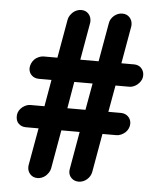

<svg xmlns="http://www.w3.org/2000/svg" viewBox="-55 -829 734 877"><g transform="rotate(5 312.5 -391.0)"><path d="M278.8 -452.1 257.8 -329.6H340.8L362.8 -452.1ZM208 -49.8Q206.1 -39.1 200.2 -30.3Q194.3 -21.5 187 -14.6Q179.2 -7.8 169.4 -3.9Q159.7 0 149.4 0Q128.9 0 116.2 -13.7Q103.5 -27.3 103.5 -46.4Q103.5 -50.3 104 -54.2L134.8 -226.6H76.7Q67.4 -226.6 59.1 -229.5Q50.8 -232.4 43.9 -238.8Q37.1 -244.6 34.2 -252.9Q30.8 -261.2 30.8 -271L31.2 -280.3Q32.7 -291 38.1 -299.8Q43.5 -308.6 51.8 -315.4Q60.5 -322.3 70.3 -326.2Q80.1 -330.1 89.8 -329.6H152.8L174.3 -452.1H116.2Q96.2 -452.1 83 -464.8Q69.8 -477.5 69.8 -497.1Q70.3 -508.8 75.2 -519.5Q80.1 -530.3 87.9 -538.1Q95.7 -545.9 107.4 -550.8Q118.2 -555.7 129.4 -555.7H192.4L223.6 -732.4Q225.6 -743.2 231.4 -752Q237.3 -760.7 244.6 -767.6Q252.4 -774.4 262.2 -778.3Q272 -782.2 282.2 -782.2Q302.7 -782.2 315.4 -768.6Q328.1 -754.9 328.1 -734.9Q328.1 -730 327.6 -727.5L297.4 -555.7H381.3L412.6 -732.4Q414.1 -743.2 419.4 -752Q424.8 -760.7 432.6 -767.6Q440.4 -774.4 450.2 -778.3Q460 -782.2 470.7 -782.2Q491.2 -782.2 503.9 -768.6Q516.6 -754.9 516.6 -734.9Q516.6 -730 516.1 -727.5L485.8 -555.7H544.4Q553.2 -555.7 561.5 -552.7Q569.8 -549.8 576.2 -543.5Q582 -537.6 585.9 -529.3Q589.8 -521 589.8 -511.2L589.4 -502Q587.9 -491.2 582 -482.4Q576.2 -473.6 568.4 -466.8Q560.5 -460 550.8 -456.1Q541 -452.1 530.8 -452.1H467.8L445.8 -329.6H504.4Q524.4 -329.1 537.1 -316.4Q549.8 -303.7 550.3 -284.7Q550.3 -272.9 545.4 -262.2Q540.5 -251.5 532.2 -243.7Q523.9 -236.3 513.2 -231.4Q502.4 -226.6 490.7 -226.6H427.7L396.5 -49.8Q394.5 -39.1 389.2 -30.3Q383.8 -21.5 376 -14.6Q368.2 -7.8 358.4 -3.9Q348.6 0 337.9 0Q318.4 0 305.2 -12.7Q292 -25.4 292 -44.4Q292 -49.3 293 -54.2L323.2 -226.6H239.3Z"/></g></svg>

Font: Comfortaa
Style: Bold
Weight: 700
Designer: Johan Aakerlund
Foundry: Johan Aakerlund
Version: Version 2.001; ttfautohint (v1.4.1)